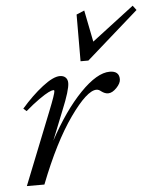

<svg xmlns="http://www.w3.org/2000/svg" viewBox="-51 -744 641 788"><g transform="rotate(-5 269.5 -350.0)"><path d="M292 -491.2 292.5 -683.6 325.2 -697.3 351.1 -566.9 524.9 -699.7 539.1 -680.7 324.2 -491.2ZM27.8 0 147 -299.3Q174.3 -367.7 174.3 -378.9Q174.3 -382.8 169.9 -382.8Q164.1 -382.8 150.1 -376.2Q136.2 -369.6 109.9 -351.1Q83.5 -332.5 53.7 -306.6L41 -317.9Q85 -368.7 129.6 -403.3Q174.3 -438 201.7 -438Q216.8 -438 225.3 -429.7Q233.9 -421.4 233.9 -406.7Q233.9 -377.9 200.7 -297.4L152.3 -176.3Q216.3 -294.9 285.6 -366.5Q355 -438 407.2 -438Q446.3 -438 446.3 -403.8Q446.3 -387.2 428.5 -368.7Q410.6 -350.1 393.6 -350.1Q379.9 -350.1 365.2 -361.3Q356 -369.1 346.7 -369.1Q307.6 -369.1 236.8 -269.3Q166 -169.4 100.1 0Z"/></g></svg>

Font: Elstob 14pt
Style: Italic
Weight: 400
Italic angle: -20°
Designer: Peter S. Baker
Version: Version 1.015